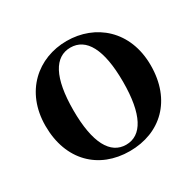

<svg xmlns="http://www.w3.org/2000/svg" viewBox="-128 -697 878 858"><g transform="rotate(-30 311.5 -268.0)"><path d="M311 16C469 16 583 -90 583 -270C583 -449 459 -552 311 -552C164 -552 40 -448 40 -270C40 -92 152 16 311 16ZM311 -17C230 -17 183 -100 183 -268C183 -437 230 -518 311 -518C392 -518 439 -437 439 -268C439 -100 392 -17 311 -17Z"/></g></svg>

Font: Noto Serif SC
Style: Bold
Weight: 700
Designer: Ryoko NISHIZUKA 西塚涼子 (kana & ideographs); Frank Grießhammer (Latin, Greek & Cyrillic); Wenlong ZHANG 张文龙 (bopomofo); San
Foundry: Adobe
Version: Version 2.001;hotconv 1.1.0;makeotfexe 2.6.0